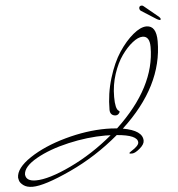

<svg xmlns="http://www.w3.org/2000/svg" viewBox="-180 -931 968 1043"><g transform="rotate(-5 304.5 -409.5)"><path d="M-119 -1Q-119 -53 -39.5 -106Q40 -159 156.5 -191.5Q273 -224 381 -224Q408 -224 440 -221Q660 -427 660 -646Q660 -705 621 -705Q597 -705 566 -680.5Q535 -656 506.5 -616Q478 -576 458.5 -517Q439 -458 439 -392.5Q439 -327 457 -316Q462 -313 462 -309Q454 -292 439.5 -292Q425 -292 416.5 -300.5Q408 -309 408 -325Q408 -413 433.5 -496.5Q459 -580 496 -635.5Q533 -691 574 -725Q615 -759 647 -759Q701 -759 701 -674Q701 -429 471 -217Q578 -198 578 -142Q578 -122 552.5 -100.5Q527 -79 511.5 -78Q496 -77 495 -81Q495 -84 506 -91Q548 -117 548 -135Q548 -176 435 -185Q310 -79 165 -12Q20 55 -44 55Q-76 55 -94.5 41Q-113 27 -116 13ZM374 -188Q275 -188 170.5 -164Q66 -140 -6.5 -99Q-79 -58 -80 -15Q-77 22 -24 22Q47 22 169 -36Q291 -94 402 -187Q392 -188 374 -188ZM724 -787Q720 -787 708 -793L623 -847Q617 -853 617 -860Q617 -874 631 -874Q637 -874 641 -870L720 -805Q734 -791 724 -787Z"/></g></svg>

Font: Mr De Haviland
Style: Regular
Weight: 400
Designer: Alejandro Paul
Foundry: Alejandro Paul
Version: Version 1.000